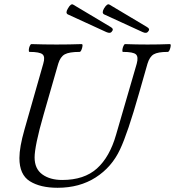

<svg xmlns="http://www.w3.org/2000/svg" viewBox="-20 -877 829 910"><path d="M253 13Q171 13 121.5 -18Q72 -49 72 -128Q72 -179 96 -263L185 -575Q195 -608 181.5 -619.5Q168 -631 120 -631Q116 -631 116.5 -640.5Q117 -650 121 -659Q125 -668 129 -668Q159 -667 189 -666.5Q219 -666 248 -666Q278 -666 308 -666.5Q338 -667 367 -668Q372 -668 371 -659Q370 -650 366 -640.5Q362 -631 357 -631Q308 -631 287 -619.5Q266 -608 256 -575L187 -335Q165 -259 154.5 -208Q144 -157 144 -131Q144 -77 180.5 -50.5Q217 -24 275 -24Q379 -24 439.5 -78.5Q500 -133 530 -238L628 -575Q637 -608 624 -619.5Q611 -631 563 -631Q559 -631 560 -640.5Q561 -650 565 -659Q569 -668 573 -668Q600 -667 626.5 -666.5Q653 -666 679 -666Q706 -666 732.5 -666.5Q759 -667 785 -668Q790 -668 789 -659Q788 -650 784 -640.5Q780 -631 775 -631Q728 -631 708.5 -619.5Q689 -608 679 -575L639 -435Q585 -245 549 -169Q510 -85 433.5 -36Q357 13 253 13ZM656 -725 473 -809Q461 -816 473 -837Q488 -862 499 -855L675 -750Q693 -740 683 -729Q675 -716 656 -725ZM484 -725 301 -809Q289 -816 302 -837Q316 -862 327 -855L503 -750Q521 -740 511 -729Q504 -716 484 -725Z"/></svg>

Font: Junicode
Style: Italic
Weight: 400
Italic angle: -11°
Designer: Peter S. Baker
Version: Version 2.100; ttfautohint (v1.8.4)